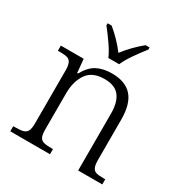

<svg xmlns="http://www.w3.org/2000/svg" viewBox="-176 -900 985 1034"><g transform="rotate(30 316.0 -383.0)"><path d="M33 -32H47Q79 -32 95.5 -37Q112 -42 119.5 -57Q127 -72 127 -105V-433Q127 -464 119.5 -479.5Q112 -495 96.5 -499.5Q81 -504 53 -504H38V-536H180L188 -452H193Q222 -504 260 -524Q298 -544 353 -544Q436 -544 477.5 -497.5Q519 -451 519 -353V-105Q519 -72 526 -56.5Q533 -41 548 -36.5Q563 -32 595 -32H605V0H455V-354Q455 -424 426.5 -461Q398 -498 333 -498Q257 -498 224 -449.5Q191 -401 191 -326V-102Q191 -70 198.5 -55.5Q206 -41 222 -36.5Q238 -32 270 -32H280V0H33ZM196 -753V-766H221Q281 -717 326 -657Q370 -715 432 -766H457V-753Q429 -718 401 -677.5Q373 -637 360 -606H293Q280 -637 252 -677.5Q224 -718 196 -753Z"/></g></svg>

Font: Noto Serif Light
Style: Regular
Weight: 300
Designer: Monotype Design Team
Foundry: Monotype Imaging Inc.
Version: Version 1.001